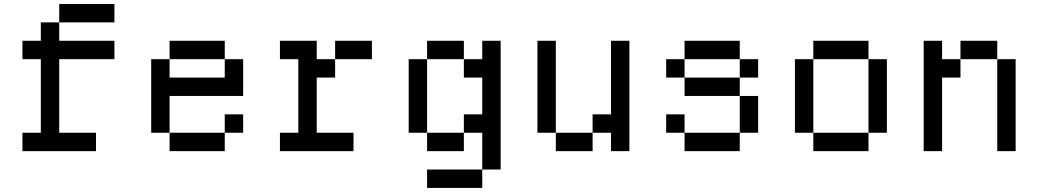

<svg xmlns="http://www.w3.org/2000/svg" viewBox="-20 -747 5131 949"><path d="M181.8 -454.5V-90.9H90.9V0H454.5V-90.9H272.7V-454.5H545.5V-545.5H272.7V-636.4H181.8V-545.5H90.9V-454.5ZM272.7 -727.3V-636.4H545.5V-727.3Z M818.2 -545.5V-454.5H1090.9V-545.5ZM727.3 -454.5V-90.9H818.2V-272.7H1181.8V-454.5H1090.9V-363.6H818.2V-454.5ZM818.2 -90.9V0H1090.9V-90.9ZM1090.9 -181.8V-90.9H1181.8V-181.8Z M1545.5 -545.5H1363.6V-454.5H1454.5V-90.9H1363.6V0H1727.3V-90.9H1545.5V-363.6H1636.4V-454.5H1545.5ZM1818.2 -545.5H1636.4V-454.5H1818.2Z M2090.9 -545.5V-454.5H2272.7V-545.5ZM2000 -454.5V-90.9H2090.9V-454.5ZM2090.9 -90.9V0H2272.7V-90.9ZM2090.9 90.9V181.8H2363.6V90.9ZM2272.7 -181.8V-90.9H2363.6V90.9H2454.5V-545.5H2363.6V-454.5H2272.7V-363.6H2363.6V-181.8Z M2636.4 -545.5V-90.9H2727.3V-545.5ZM2727.3 -90.9V0H2909.1V-90.9ZM3000 -545.5V-181.8H2909.1V-90.9H3000V0H3090.9V-545.5Z M3636.4 -90.9H3363.6V0H3636.4ZM3363.6 -90.9V-181.8H3272.7V-90.9ZM3636.4 -545.5H3363.6V-454.5H3636.4ZM3272.7 -454.5V-363.6H3363.6V-454.5ZM3363.6 -363.6V-272.7H3636.4V-363.6ZM3636.4 -272.7V-90.9H3727.3V-272.7ZM3636.4 -454.5V-363.6H3727.3V-454.5Z M4000 -545.5V-454.5H4272.7V-545.5ZM4272.7 -454.5V-90.9H4363.6V-454.5ZM3909.1 -454.5V-90.9H4000V-454.5ZM4000 -90.9V0H4272.7V-90.9Z M4545.5 -545.5V0H4636.4V-363.6H4727.3V-454.5H4636.4V-545.5ZM4727.3 -545.5V-454.5H4909.1V-545.5ZM4909.1 -454.5V0H5000V-454.5Z"/></svg>

Font: Departure Mono
Style: Regular
Weight: 400
Monospace: yes
Designer: Helena Zhang
Version: Version 1.500;Glyphs 3.3.1 (3343)